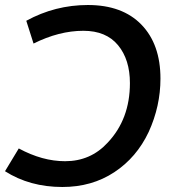

<svg xmlns="http://www.w3.org/2000/svg" viewBox="-59 -737 724 767"><path d="M190 10Q308 10 397.5 -49Q487 -108 535 -210Q582 -313 582 -423Q582 -560 506 -638.5Q430 -717 292 -717Q161 -717 46 -654L75 -563Q177 -614 274 -614Q365 -614 412.5 -556.5Q460 -499 460 -405Q460 -261 371 -167Q303 -93 201 -93Q110 -93 16 -144L-39 -53Q60 10 190 10Z"/></svg>

Font: Brisa Sans Medium
Style: Italic
Weight: 600
Italic angle: -8°
Designer: Dalton Maag Ltd
Foundry: Dalton Maag Ltd
Version: Version 1.101;July 10, 2019;FontCreator 11.5.0.2425 64-bit